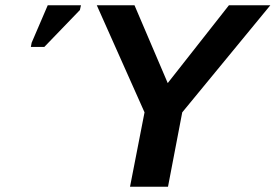

<svg xmlns="http://www.w3.org/2000/svg" viewBox="-20 -708 1045 728"><path d="M617 0H473L528 -282L347 -688H490L616 -393L848 -688H1005L671 -282ZM97 -530 100 -546 161 -688H287L283 -670L148 -530Z"/></svg>

Font: Libra Sans Modern
Style: Bold Italic
Weight: 700
Italic angle: -12°
Foundry: Stefan Peev, Context Ltd
Version: Version 1.000